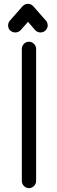

<svg xmlns="http://www.w3.org/2000/svg" viewBox="-20 -970 293 994"><path d="M59 -802C76 -802 85 -812 87 -814L125 -857L162 -814C173 -802 187 -802 190 -802C215 -802 227 -824 227 -838C227 -851 221 -859 218 -863L152 -938C141 -950 127 -950 125 -950C108 -950 99 -940 97 -938L31 -863C23 -854 22 -843 22 -838C22 -813 43 -802 59 -802ZM130 4C150 4 167 -13 167 -33V-717C167 -737 150 -754 130 -754C110 -754 93 -737 93 -717V-33C93 -13 110 4 130 4Z"/></svg>

Font: LS
Style: RegularAlt
Weight: 500
Designer: BSozoo
Foundry: BSozoo
Version: Version 001.000